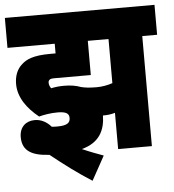

<svg xmlns="http://www.w3.org/2000/svg" viewBox="-53 -671 771 850"><g transform="rotate(-5 332.5 -246.0)"><path d="M196 -185C235 -185 247 -175 247 -156C247 -135 234 -123 190 -123C183 -123 174 -123 165 -124C144 -148 119 -160 92 -160C54 -160 24 -136 24 -90C24 -27 69 -5 144 -1C205 48 264 92 324 130L383 23C358 14 323 1 289 -14C368 -35 394 -88 395 -154C396 -154 398 -154 399 -154C412 -154 429 -155 449 -161V0H599V-489H665V-622H0V-489H210V-446H186C111 -446 80 -431 59 -412C35 -391 24 -361 24 -326C24 -266 62 -215 113 -174C136 -180 166 -185 196 -185ZM378 -281C344 -281 325 -284 309 -288C288 -296 264 -300 235 -300C213 -300 196 -298 177 -294C171 -303 168 -310 168 -320C168 -325 170 -329 172 -331C177 -336 182 -337 200 -337H357V-489H449V-293C426 -285 401 -281 378 -281Z"/></g></svg>

Font: Noto Sans ExtraCondensed Black
Style: Italic
Weight: 900
Width: 2
Italic angle: -12°
Designer: Monotype Design Team
Foundry: Monotype Imaging Inc.
Version: Version 2.013